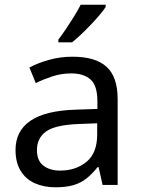

<svg xmlns="http://www.w3.org/2000/svg" viewBox="-20 -786 601 816"><path d="M288 -545Q386 -545 433 -502Q480 -459 480 -365V0H416L399 -76H395Q372 -47 347.5 -27.5Q323 -8 291.5 1Q260 10 215 10Q167 10 128.5 -7Q90 -24 68 -59.5Q46 -95 46 -149Q46 -229 109 -272.5Q172 -316 303 -320L394 -323V-355Q394 -422 365 -448Q336 -474 283 -474Q241 -474 203 -461.5Q165 -449 132 -433L105 -499Q140 -518 188 -531.5Q236 -545 288 -545ZM314 -259Q214 -255 175.5 -227Q137 -199 137 -148Q137 -103 164.5 -82Q192 -61 235 -61Q303 -61 348 -98.5Q393 -136 393 -214V-262ZM429 -756Q420 -742 403 -722Q386 -702 365.5 -680.5Q345 -659 324.5 -639.5Q304 -620 286 -606H228V-618Q243 -637 260.5 -663Q278 -689 295 -716.5Q312 -744 323 -766H429Z"/></svg>

Font: Noto Sans Telugu
Style: Regular
Weight: 400
Designer: Jelle Bosma - Monotype Design Team
Foundry: Monotype Imaging Inc.
Version: Version 2.003